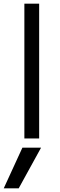

<svg xmlns="http://www.w3.org/2000/svg" viewBox="-39 -750 325 1040"><path d="M62.4 270H-18.7L82.3 50H183.4ZM93 0V-730H173.1V0Z"/></svg>

Font: M PLUS 1 Thin
Style: Regular
Weight: 100
Designer: Coji Morishita
Foundry: UNDERFOREST DESIGN
Version: Version 1.001